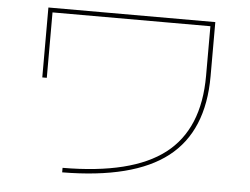

<svg xmlns="http://www.w3.org/2000/svg" viewBox="-51 -769 1102 848"><g transform="rotate(5 500.0 -345.0)"><path d="M850 -465V-685H150V-395H130V-705H870V-465Q870 -221 719.5 -104Q569 13 254 15V-5Q561 -6 705.5 -117.5Q850 -229 850 -465Z"/></g></svg>

Font: Enso Thin
Style: Regular
Weight: 100
Designer: Coji Morishita
Foundry: UNDERFOREST DESIGN
Version: Version 1.000